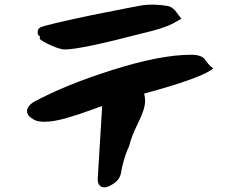

<svg xmlns="http://www.w3.org/2000/svg" viewBox="-20 -813 1040 831"><path d="M97 -332Q97 -352 123 -370Q260 -445 467.5 -510.5Q675 -576 807 -576Q832 -576 847 -570Q862 -564 867 -556Q872 -548 881.5 -536.5Q891 -525 903 -517Q856 -476 604 -408Q608 -392 608 -375Q608 -342 578.5 -282.5Q549 -223 539 -181Q523 -146 514.5 -113.5Q506 -81 504 -66Q502 -51 491.5 -36.5Q481 -22 456 -9Q442 -2 432 -2Q418 -2 410 -12Q402 -22 403 -40L422 -350L424 -352Q424 -353 422 -353Q417 -353 373 -336.5Q329 -320 271 -303Q213 -286 173 -286Q142 -286 127 -295Q97 -311 97 -332ZM143 -676Q143 -688 156 -695Q185 -707 370 -746Q560 -784 595 -790Q616 -793 638 -793Q670 -793 706 -787Q728 -783 746 -757L765 -732L728 -711Q688 -690 601 -670Q329 -599 262 -599Q253 -599 250 -600Q226 -604 187 -623Q152 -641 152 -646Q152 -648 152.5 -651Q153 -654 152.5 -655.5Q152 -657 149 -658Q143 -661 143 -676Z"/></svg>

Font: NaniFont Regular
Style: Regular
Weight: 400
Designer: Nanigashitei
Version: Version 1.036